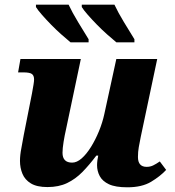

<svg xmlns="http://www.w3.org/2000/svg" viewBox="-20 -787 743 817"><path d="M522 10Q471 10 443.5 -3Q416 -16 404.5 -37.5Q393 -59 393 -84Q393 -93 394.5 -105Q396 -117 398 -125H390Q360 -85 330.5 -55Q301 -25 265.5 -8Q230 9 182 9Q137 9 111.5 -6.5Q86 -22 75.5 -47.5Q65 -73 65 -102Q65 -127 71 -157Q77 -187 81 -212L116 -389Q120 -411 122.5 -426Q125 -441 125 -449Q125 -465 116 -472Q107 -479 79 -479H57L67 -536H324L261 -237Q255 -211 250.5 -183Q246 -155 246 -137Q246 -95 287 -95Q307 -95 327.5 -113Q348 -131 367 -161.5Q386 -192 401 -228.5Q416 -265 424 -302L475 -536H649L579 -205Q574 -180 570.5 -160.5Q567 -141 567 -119Q567 -77 604 -77Q619 -77 631.5 -83Q644 -89 660 -100L687 -64Q662 -37 623 -13.5Q584 10 522 10ZM475 -607Q458 -621 436 -640.5Q414 -660 392.5 -682Q371 -704 353.5 -724Q336 -744 328 -757V-767H467Q483 -733 507 -693.5Q531 -654 552 -620V-607ZM280 -607Q263 -621 241 -640.5Q219 -660 197.5 -682Q176 -704 158.5 -724Q141 -744 133 -757V-767H272Q288 -733 312 -693.5Q336 -654 357 -620V-607Z"/></svg>

Font: Noto Serif ExtraBold
Style: Italic
Weight: 800
Italic angle: -12°
Designer: Monotype Design Team
Foundry: Monotype Imaging Inc.
Version: Version 2.013